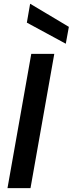

<svg xmlns="http://www.w3.org/2000/svg" viewBox="-20 -981 379 1001"><path d="M19 0 143 -700H263L139 0ZM323 -753 120 -863 137 -961H138L339 -841Z"/></svg>

Font: DM Sans 28pt SemiBold
Style: Italic
Weight: 600
Italic angle: -10°
Version: Version 4.004;gftools[0.9.30]